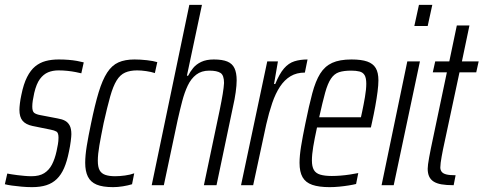

<svg xmlns="http://www.w3.org/2000/svg" viewBox="-31 -763 1992 791"><path d="M101 8Q80 8 58 6Q36 4 18 1.5Q0 -1 -11 -4L-1 -48Q5 -47 16 -45Q27 -43 40.5 -41.5Q54 -40 69 -38.5Q84 -37 99 -37Q131 -37 151 -49.5Q171 -62 183 -85Q195 -108 202 -140Q205 -154 207.5 -168Q210 -182 210 -196Q210 -216 201.5 -221Q193 -226 177 -229L103 -244Q75 -250 62 -265.5Q49 -281 49 -311Q49 -320 51 -337Q53 -354 57 -372Q66 -417 80.5 -445.5Q95 -474 114 -489.5Q133 -505 157 -511.5Q181 -518 211 -518Q231 -518 250.5 -516.5Q270 -515 286.5 -512Q303 -509 314 -506L304 -461Q296 -463 281 -466Q266 -469 247.5 -471Q229 -473 210 -473Q186 -473 167 -465Q148 -457 133.5 -437.5Q119 -418 110 -380Q106 -362 104 -348.5Q102 -335 102 -324Q102 -304 110 -298Q118 -292 134 -289L207 -275Q225 -272 237 -265.5Q249 -259 256 -246Q263 -233 263 -210Q263 -202 260.5 -181.5Q258 -161 253 -138Q245 -98 233 -70.5Q221 -43 203 -25.5Q185 -8 160 0Q135 8 101 8Z M435 8Q392 8 367 -2.5Q342 -13 331 -35.5Q320 -58 320 -92Q320 -122 326.5 -162Q333 -202 344 -254Q360 -332 375.5 -383Q391 -434 410.5 -464Q430 -494 457 -506Q484 -518 523 -518Q547 -518 574 -515Q601 -512 617 -507L607 -462Q592 -467 571.5 -470Q551 -473 534 -473Q505 -473 484.5 -464Q464 -455 449.5 -431.5Q435 -408 423 -365.5Q411 -323 396 -256Q385 -202 378.5 -164.5Q372 -127 372 -101Q372 -75 379.5 -61.5Q387 -48 403 -42.5Q419 -37 443 -37Q462 -37 484 -40Q506 -43 522 -49L513 -4Q497 1 475.5 4.5Q454 8 435 8Z M594 0 749 -743H801L739 -451H744Q752 -467 764.5 -482.5Q777 -498 798 -508Q819 -518 850 -518Q885 -518 905.5 -509.5Q926 -501 935 -482Q944 -463 944 -432Q944 -412 940 -383Q936 -354 929 -324L861 0H809L874 -309Q882 -348 886.5 -375.5Q891 -403 892 -421Q892 -453 877.5 -462.5Q863 -472 831 -472Q799 -472 777.5 -455.5Q756 -439 742.5 -410.5Q729 -382 719.5 -345.5Q710 -309 701 -269L644 0Z M962 0 1070 -510H1114L1098 -417H1103Q1120 -459 1139 -481Q1158 -503 1182 -510.5Q1206 -518 1236 -518L1225 -464Q1191 -464 1166 -449Q1141 -434 1122.5 -406Q1104 -378 1090.5 -338.5Q1077 -299 1066 -251L1012 0Z M1327 8Q1283 8 1255.5 -1.5Q1228 -11 1215.5 -33Q1203 -55 1203 -92Q1203 -121 1209.5 -161Q1216 -201 1227 -254Q1242 -328 1255.5 -378.5Q1269 -429 1288 -459.5Q1307 -490 1337.5 -504Q1368 -518 1417 -518Q1458 -518 1482 -509.5Q1506 -501 1517 -482.5Q1528 -464 1528 -432Q1528 -413 1524.5 -385.5Q1521 -358 1515 -325Q1509 -292 1501 -256L1497 -238H1275Q1265 -192 1259.5 -159Q1254 -126 1254 -102Q1254 -77 1262 -63Q1270 -49 1288.5 -43.5Q1307 -38 1336 -38Q1352 -38 1371.5 -39.5Q1391 -41 1410.5 -44Q1430 -47 1445 -50L1436 -5Q1424 -2 1405.5 1Q1387 4 1366.5 6Q1346 8 1327 8ZM1284 -280H1456L1461 -303Q1467 -331 1472.5 -363Q1478 -395 1478 -418Q1478 -442 1471 -453.5Q1464 -465 1450 -468.5Q1436 -472 1416 -472Q1385 -472 1365.5 -465.5Q1346 -459 1332.5 -439Q1319 -419 1308.5 -381Q1298 -343 1284 -280Z M1676 -656 1695 -743H1750L1731 -656ZM1541 0 1647 -510H1699L1591 0Z M1838 0Q1808 0 1788 -3.5Q1768 -7 1755.5 -15Q1743 -23 1737 -36Q1731 -49 1731 -68Q1731 -75 1732.5 -86.5Q1734 -98 1737 -114.5Q1740 -131 1744 -151L1810 -465H1752L1762 -510H1820L1851 -658H1903L1872 -510H1941L1931 -465H1862L1794 -147Q1791 -132 1788.5 -118Q1786 -104 1784.5 -92.5Q1783 -81 1783 -73Q1783 -63 1788.5 -55.5Q1794 -48 1807.5 -44.5Q1821 -41 1846 -41Z"/></svg>

Font: Saira ExtraCondensed Light
Style: Italic
Weight: 300
Width: 2
Italic angle: -12°
Designer: Hector Gatti with collaboration of the Omnibus-Type team
Foundry: Omnibus-Type
Version: Version 1.101